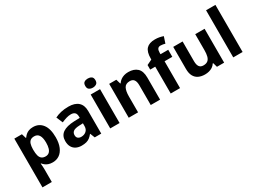

<svg xmlns="http://www.w3.org/2000/svg" viewBox="-43 -1603 3600 2682"><g transform="rotate(-30 1757.0 -262.5)"><path d="M379 -556.4Q473.8 -556.4 529.1 -484.6Q584.4 -412.9 584.4 -274.5Q584.4 -181.7 557.5 -117.9Q530.6 -54.2 483.6 -22.1Q436.5 10 375 10Q335.2 10 306.3 -0.4Q277.3 -10.8 257.6 -26.4Q237.8 -42.1 224.2 -59.5H218.2Q220.2 -41.2 222.2 -17.7Q224.2 5.9 224.2 31V240H73.4V-546.4H196L217.2 -475.2H224.2Q239 -497.6 259.7 -516Q280.4 -534.4 309.7 -545.4Q339.1 -556.4 379 -556.4ZM328.9 -436Q290.7 -436 268.1 -419.8Q245.5 -403.5 235.4 -371.7Q225.2 -339.8 224.2 -290.9V-275.1Q224.2 -222.5 233.7 -186.3Q243.1 -150 266.5 -131.2Q290 -112.4 330.3 -112.4Q364 -112.4 386.4 -131.2Q408.7 -149.9 419.6 -186.4Q430.6 -222.8 430.6 -276.1Q430.6 -356.5 405.1 -396.3Q379.7 -436 328.9 -436Z M949.3 -556Q1051.6 -556 1105.9 -507.5Q1160.2 -459 1160.2 -363.8V0H1054.7L1025.5 -74.2H1021.5Q998.5 -45.2 974 -26.3Q949.5 -7.4 917.7 1.3Q885.9 10 840.3 10Q792.3 10 754.1 -8.5Q715.9 -27.1 693.9 -65Q671.9 -102.9 671.9 -161.2Q671.9 -246.7 734 -289.9Q796.1 -333.1 918.5 -337.7L1010.1 -340.7V-358.1Q1010.1 -406.7 987.8 -426.3Q965.6 -445.9 926 -445.9Q889.5 -445.9 850.3 -434Q811 -422.2 773.2 -404.9L729.1 -507.5Q772 -530.2 827.6 -543.1Q883.3 -556 949.3 -556ZM952.7 -250.5Q882 -247.7 853.9 -226.7Q825.7 -205.7 825.7 -167.5Q825.7 -132.9 845.6 -116.5Q865.5 -100 897.5 -100Q945.4 -100 977.9 -128.1Q1010.4 -156.1 1010.4 -207.9V-252.8Z M1455.9 -546.4V0H1305V-546.4ZM1381.1 -760.8Q1413.9 -760.8 1438.6 -745.2Q1463.2 -729.5 1463.2 -687.1Q1463.2 -646.3 1438.6 -630.2Q1413.9 -614 1381.1 -614Q1346.9 -614 1323.1 -630.2Q1299.2 -646.3 1299.2 -687.1Q1299.2 -729.5 1323.1 -745.2Q1346.9 -760.8 1381.1 -760.8Z M1915.1 -556.4Q2005 -556.4 2057 -509Q2109.1 -461.6 2109.1 -355.6V0H1958.6V-318Q1958.6 -376.9 1937.5 -406.4Q1916.3 -436 1871 -436Q1803.3 -436 1778.8 -389.6Q1754.2 -343.2 1754.2 -256V0H1603.4V-546.4H1718.8L1739.9 -473.4H1746.1Q1764.1 -500.2 1789.4 -518.7Q1814.7 -537.2 1846.3 -546.8Q1878 -556.4 1915.1 -556.4Z M2555.9 -432.6H2431.3V0H2280.5V-432.6H2199.3V-505.9L2282.9 -546.3V-563.9Q2282.9 -669.7 2327.7 -717.4Q2372.5 -765 2465.4 -765Q2504.2 -765 2535.8 -758.9Q2567.5 -752.8 2598.1 -742.1L2564.1 -639.6Q2549.4 -644 2530.5 -647.7Q2511.6 -651.5 2490.8 -651.5Q2460.3 -651.5 2445.8 -631.8Q2431.3 -612 2431.3 -569.2V-546.4H2555.9Z M3142.3 -546.4V0H3026.4L3006.7 -69.8H2998.4Q2981.4 -41.8 2954.7 -24.1Q2928 -6.4 2896.3 1.8Q2864.6 10 2830.2 10Q2772.3 10 2728.5 -10.8Q2684.7 -31.6 2660.6 -75.8Q2636.5 -120.1 2636.5 -189.9V-546.4H2787.7V-227.6Q2787.7 -169.7 2808.4 -140.1Q2829.2 -110.6 2874.4 -110.6Q2919.7 -110.6 2945.4 -131.3Q2971 -151.9 2981.2 -192.1Q2991.5 -232.2 2991.5 -289.9V-546.4Z M3440.2 0H3289.4V-760H3440.2Z"/></g></svg>

Font: Noto Sans Khmer UI
Style: Regular
Weight: 400
Designer: Danh Hong and the Monotype Design Team
Foundry: Monotype Imaging Inc.
Version: Version 2.002